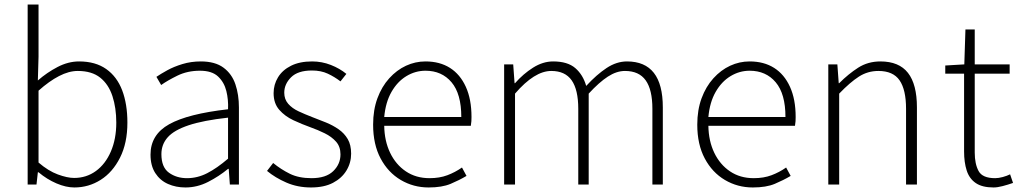

<svg xmlns="http://www.w3.org/2000/svg" viewBox="-20 -814 4501 847"><path d="M308 13Q271 13 229 -5Q187 -23 150 -54H147L141 0H102V-794H150V-564L147 -459Q187 -494 234 -518.5Q281 -543 329 -543Q401 -543 448.5 -509.5Q496 -476 519 -415.5Q542 -355 542 -273Q542 -183 509.5 -118.5Q477 -54 424 -20.5Q371 13 308 13ZM307 -29Q361 -29 403 -59.5Q445 -90 469 -145.5Q493 -201 493 -273Q493 -338 476 -390Q459 -442 422 -471.5Q385 -501 323 -501Q284 -501 240.5 -478.5Q197 -456 150 -414V-97Q193 -60 235 -44.5Q277 -29 307 -29Z M798 13Q756 13 721 -2.5Q686 -18 665 -50.5Q644 -83 644 -132Q644 -220 726.5 -266Q809 -312 986 -332Q988 -374 978.5 -412.5Q969 -451 942 -476.5Q915 -502 862 -502Q807 -502 763 -480.5Q719 -459 691 -439L670 -475Q689 -488 718 -504Q747 -520 785 -531.5Q823 -543 866 -543Q929 -543 966 -515.5Q1003 -488 1018.5 -442Q1034 -396 1034 -340V0H994L989 -69H986Q946 -36 898 -11.5Q850 13 798 13ZM805 -28Q851 -28 894 -50Q937 -72 986 -114V-295Q877 -283 812.5 -261.5Q748 -240 720 -208.5Q692 -177 692 -134Q692 -76 725.5 -52Q759 -28 805 -28Z M1352 13Q1293 13 1243.5 -8.5Q1194 -30 1158 -60L1185 -95Q1219 -67 1258.5 -47.5Q1298 -28 1354 -28Q1418 -28 1450 -59Q1482 -90 1482 -133Q1482 -167 1462.5 -189Q1443 -211 1412.5 -226Q1382 -241 1351 -252Q1312 -266 1274.5 -283.5Q1237 -301 1212 -329.5Q1187 -358 1187 -403Q1187 -441 1206.5 -473Q1226 -505 1264 -524Q1302 -543 1357 -543Q1400 -543 1439.5 -527.5Q1479 -512 1508 -488L1482 -455Q1456 -475 1426 -489Q1396 -503 1356 -503Q1294 -503 1264 -473Q1234 -443 1234 -405Q1234 -376 1251.5 -356Q1269 -336 1297 -323Q1325 -310 1356 -298Q1388 -286 1418.5 -273.5Q1449 -261 1474 -243.5Q1499 -226 1514 -200.5Q1529 -175 1529 -136Q1529 -96 1508.5 -62Q1488 -28 1449 -7.5Q1410 13 1352 13Z M1871 13Q1804 13 1748 -20Q1692 -53 1659 -115Q1626 -177 1626 -264Q1626 -329 1645 -380.5Q1664 -432 1697 -468.5Q1730 -505 1771 -524Q1812 -543 1857 -543Q1920 -543 1965 -514.5Q2010 -486 2035 -431Q2060 -376 2060 -298Q2060 -289 2059.5 -279.5Q2059 -270 2057 -259H1675Q1676 -192 1701 -140Q1726 -88 1770.5 -58Q1815 -28 1875 -28Q1919 -28 1953.5 -41Q1988 -54 2018 -75L2038 -38Q2006 -19 1968 -3Q1930 13 1871 13ZM1675 -298H2015Q2015 -400 1972 -451Q1929 -502 1857 -502Q1812 -502 1772.5 -478Q1733 -454 1707 -408.5Q1681 -363 1675 -298Z M2204 0V-530H2244L2250 -447H2252Q2288 -488 2331.5 -515.5Q2375 -543 2420 -543Q2484 -543 2518 -513.5Q2552 -484 2566 -435Q2612 -485 2656 -514Q2700 -543 2746 -543Q2825 -543 2864.5 -492.5Q2904 -442 2904 -340V0H2858V-334Q2858 -418 2828.5 -459.5Q2799 -501 2737 -501Q2700 -501 2661.5 -476Q2623 -451 2577 -401V0H2531V-334Q2531 -418 2502 -459.5Q2473 -501 2412 -501Q2375 -501 2335 -476Q2295 -451 2252 -401V0Z M3301 13Q3234 13 3178 -20Q3122 -53 3089 -115Q3056 -177 3056 -264Q3056 -329 3075 -380.5Q3094 -432 3127 -468.5Q3160 -505 3201 -524Q3242 -543 3287 -543Q3350 -543 3395 -514.5Q3440 -486 3465 -431Q3490 -376 3490 -298Q3490 -289 3489.5 -279.5Q3489 -270 3487 -259H3105Q3106 -192 3131 -140Q3156 -88 3200.5 -58Q3245 -28 3305 -28Q3349 -28 3383.5 -41Q3418 -54 3448 -75L3468 -38Q3436 -19 3398 -3Q3360 13 3301 13ZM3105 -298H3445Q3445 -400 3402 -451Q3359 -502 3287 -502Q3242 -502 3202.5 -478Q3163 -454 3137 -408.5Q3111 -363 3105 -298Z M3634 0V-530H3674L3680 -447H3682Q3723 -488 3766 -515.5Q3809 -543 3864 -543Q3946 -543 3985.5 -492.5Q4025 -442 4025 -340V0H3977V-334Q3977 -418 3948.5 -459.5Q3920 -501 3855 -501Q3808 -501 3769 -476Q3730 -451 3682 -401V0Z M4363 13Q4313 13 4284.5 -6.5Q4256 -26 4244.5 -62Q4233 -98 4233 -146V-489H4150V-525L4234 -530L4239 -684H4280V-530H4434V-489H4280V-141Q4280 -91 4297 -59.5Q4314 -28 4370 -28Q4385 -28 4403.5 -33Q4422 -38 4436 -45L4449 -7Q4426 1 4403 7Q4380 13 4363 13Z"/></svg>

Font: Noto Sans JP Thin ExtraLight
Style: Regular
Weight: 250
Version: Version 2.004-H2;hotconv 1.0.118;makeotfexe 2.5.65603